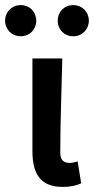

<svg xmlns="http://www.w3.org/2000/svg" viewBox="-54 -720 368 752"><path d="M73 -491V-129C73 -42 102 12 191 12C226 12 246 6 264 -2L250 -88C239 -84 228 -82 219 -82C195 -82 182 -93 182 -123C182 -222 187 -368 190 -491ZM233 -578C268 -578 294 -605 294 -639C294 -673 268 -700 233 -700C197 -700 172 -673 172 -639C172 -605 197 -578 233 -578ZM-34 -639C-34 -605 -8 -578 27 -578C63 -578 88 -605 88 -639C88 -673 63 -700 27 -700C-8 -700 -34 -673 -34 -639Z"/></svg>

Font: DAIFUKU Sans Semibold
Style: Regular
Weight: 600
Designer: Original font ‘Source Sans 3’ : Paul D. Hunt
Foundry: Daifuku
Version: Version 1.000